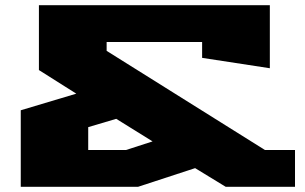

<svg xmlns="http://www.w3.org/2000/svg" viewBox="-20 -720 1177 740"><path d="M60 0V-295L274 -359L130 -450V-700H1020V-457L759 -497V-558H391V-524L1001 -142H1117V0H850L732 -72L512 0ZM320 -142H466L568 -175L428 -262L320 -230Z"/></svg>

Font: Stalinist One
Style: Regular
Weight: 400
Designer: Jovanny Lemonad
Foundry: Alexey Maslov, Jovanny Lemonad
Version: Version 3.004